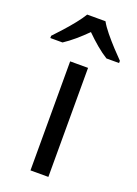

<svg xmlns="http://www.w3.org/2000/svg" viewBox="-184 -826 631 887"><g transform="rotate(20 131.0 -383.0)"><path d="M173 0H85V-536H173ZM175 -766Q187 -744 209.5 -716.5Q232 -689 256.5 -662.5Q281 -636 300 -617V-606H238Q212 -622 184 -645.5Q156 -669 129 -696Q102 -669 75 -646Q48 -623 22 -606H-38V-617Q-19 -637 4.5 -663Q28 -689 50 -716.5Q72 -744 85 -766Z"/></g></svg>

Font: TSCustom
Style: Regular
Weight: 400
Designer: Monotype Design Team
Foundry: Monotype Imaging Inc.
Version: Version 2.004; ttfautohint (v1.8.3) -l 8 -r 50 -G 200 -x 14 